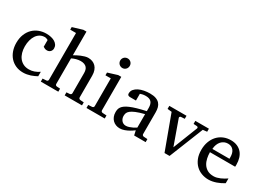

<svg xmlns="http://www.w3.org/2000/svg" viewBox="-22 -1432 2915 2139"><g transform="rotate(30 1435.5 -362.5)"><path d="M432.1 -37.1Q415 -28.3 396.2 -19.3Q377.4 -10.3 356.2 -3.4Q335 3.4 311.8 7.8Q288.6 12.2 263.2 12.2Q210.4 12.2 168.2 -6.6Q126 -25.4 96.2 -58.8Q66.4 -92.3 50.3 -138.2Q34.2 -184.1 34.2 -237.8Q34.2 -300.8 53.7 -348.6Q73.2 -396.5 106.4 -429Q139.6 -461.4 183.3 -477.8Q227.1 -494.1 274.9 -494.1Q307.6 -494.1 336.2 -487.5Q364.7 -481 385.5 -468.3Q406.2 -455.6 418.2 -437Q430.2 -418.5 430.2 -394Q430.2 -379.4 425 -368.4Q419.9 -357.4 411.6 -349.9Q403.3 -342.3 392.8 -338.6Q382.3 -335 371.1 -335Q354.5 -335 342.3 -340.6Q330.1 -346.2 320.8 -352.1V-439Q310.5 -444.8 299.6 -448.5Q288.6 -452.1 278.8 -452.1Q245.6 -452.1 219 -437Q192.4 -421.9 174.1 -395Q155.8 -368.2 146 -331.3Q136.2 -294.4 136.2 -251Q136.2 -209.5 146.7 -172.9Q157.2 -136.2 178 -109.1Q198.7 -82 229.7 -66.4Q260.7 -50.8 301.8 -50.8Q336.9 -50.8 368.4 -61.8Q399.9 -72.8 432.1 -94.2Z M793.9 0V-39.1L835 -42Q843.8 -43 850.3 -48.8Q856.9 -54.7 856.9 -64V-321.8Q856.9 -343.3 852.3 -361.3Q847.7 -379.4 836.2 -392.6Q824.7 -405.8 805.7 -413.3Q786.6 -420.9 757.8 -420.9Q744.6 -420.9 730 -418.7Q715.3 -416.5 700.9 -412.6Q686.5 -408.7 673.1 -403.3Q659.7 -397.9 648.9 -392.1V-64Q648.9 -54.7 654.3 -48.8Q659.7 -43 668.9 -42L711.9 -39.1V0H486.8V-39.1L534.7 -42Q543.9 -43 549.8 -48.8Q555.7 -54.7 555.7 -64V-665H481V-698.2L608.9 -736.8H648.9V-432.1Q662.6 -440.4 682.6 -451.2Q702.6 -461.9 725.3 -471.4Q748 -481 771.2 -487.5Q794.4 -494.1 814 -494.1Q842.8 -494.1 867.4 -484.9Q892.1 -475.6 910.4 -457Q928.7 -438.5 939.2 -409.9Q949.7 -381.3 949.7 -342.8V-64Q949.7 -54.7 956.3 -48.8Q962.9 -43 971.7 -42L1016.6 -39.1V0Z M1074.2 0V-39.1L1123 -42Q1132.3 -43 1138.2 -48.8Q1144 -54.7 1144 -64V-420.9H1075.2V-456.1L1197.3 -494.1H1236.8V-64Q1236.8 -54.7 1242.9 -48.8Q1249 -43 1257.8 -42L1309.1 -39.1V0ZM1257.8 -647Q1257.8 -634.3 1253.2 -622.8Q1248.5 -611.3 1240.2 -603Q1231.9 -594.7 1220.9 -589.8Q1210 -585 1197.3 -585Q1184.6 -585 1173.1 -589.8Q1161.6 -594.7 1153.3 -603Q1145 -611.3 1140.1 -622.8Q1135.3 -634.3 1135.3 -647Q1135.3 -659.7 1140.1 -670.9Q1145 -682.1 1153.3 -690.4Q1161.6 -698.7 1173.1 -703.4Q1184.6 -708 1197.3 -708Q1210 -708 1220.9 -703.4Q1231.9 -698.7 1240.2 -690.4Q1248.5 -682.1 1253.2 -670.9Q1257.8 -659.7 1257.8 -647Z M1674.3 -267.1Q1606.9 -250 1567.4 -233.4Q1527.8 -216.8 1507.6 -200Q1487.3 -183.1 1481.7 -165.8Q1476.1 -148.4 1476.1 -129.9Q1476.1 -114.3 1481.2 -99.4Q1486.3 -84.5 1495.8 -72.8Q1505.4 -61 1519.3 -54Q1533.2 -46.9 1551.3 -46.9Q1571.3 -46.9 1593 -54.2Q1614.7 -61.5 1632.8 -70.3Q1653.8 -80.6 1674.3 -94.2ZM1687.5 0 1674.3 -59.1Q1647.9 -39.1 1620.1 -23.4Q1607.9 -16.6 1594.2 -10.3Q1580.6 -3.9 1566.2 1.2Q1551.8 6.3 1536.9 9.3Q1522 12.2 1507.3 12.2Q1480 12.2 1456.3 2.9Q1432.6 -6.3 1415 -23.9Q1397.5 -41.5 1387.5 -66.4Q1377.4 -91.3 1377.4 -123Q1377.4 -141.6 1381.1 -158.2Q1384.8 -174.8 1396 -190.4Q1407.2 -206.1 1427.5 -220.5Q1447.8 -234.9 1480.7 -249Q1513.7 -263.2 1561.3 -277.1Q1608.9 -291 1674.3 -305.2V-348.1Q1674.3 -398.4 1651.9 -422.6Q1629.4 -446.8 1581.1 -446.8Q1554.7 -446.8 1536.1 -441.9Q1517.6 -437 1510.3 -434.1V-347.2H1437.5Q1430.7 -347.2 1424.1 -348.1Q1417.5 -349.1 1412.1 -352.3Q1406.7 -355.5 1403.6 -361.1Q1400.4 -366.7 1400.4 -376Q1400.4 -406.7 1418.9 -429Q1437.5 -451.2 1467.3 -465.8Q1497.1 -480.5 1534.2 -487.3Q1571.3 -494.1 1608.4 -494.1Q1654.8 -494.1 1685.3 -482.9Q1715.8 -471.7 1733.6 -451.7Q1751.5 -431.6 1758.8 -404.3Q1766.1 -377 1766.1 -344.2V-64Q1766.1 -54.7 1772.2 -48.8Q1778.3 -43 1787.1 -42L1835.4 -39.1V0Z M2317.9 -437 2143.1 0H2078.1L1917 -437L1861.8 -442.9V-481.9H2083V-442.9L2035.2 -439.9Q2026.9 -439 2022 -432.6Q2017.1 -426.3 2020 -418L2131.8 -105L2254.9 -418Q2258.3 -425.8 2253.9 -432.4Q2249.5 -439 2241.2 -439.9L2196.3 -442.9V-481.9H2371.1V-442.9Z M2836.9 -49.8Q2815.9 -36.6 2793.2 -25.4Q2770.5 -14.2 2746.3 -5.9Q2722.2 2.4 2697.3 7.3Q2672.4 12.2 2647 12.2Q2601.6 12.2 2559.6 -3.2Q2517.6 -18.6 2485.6 -49.3Q2453.6 -80.1 2434.3 -126.7Q2415 -173.3 2415 -235.8Q2415 -294.4 2432.6 -342Q2450.2 -389.6 2481.4 -423.6Q2512.7 -457.5 2555.7 -475.8Q2598.6 -494.1 2649.9 -494.1Q2696.3 -494.1 2731.4 -478.8Q2766.6 -463.4 2790 -436.3Q2813.5 -409.2 2825.2 -371.3Q2836.9 -333.5 2836.9 -289.1V-275.9Q2836.9 -268.1 2835.9 -261.2H2511.7Q2511.7 -223.1 2519.8 -185.1Q2527.8 -147 2546.9 -116.7Q2565.9 -86.4 2598.1 -67.6Q2630.4 -48.8 2678.7 -48.8Q2700.2 -48.8 2721.2 -54.4Q2742.2 -60.1 2762.5 -68.8Q2782.7 -77.6 2801.3 -88.6Q2819.8 -99.6 2836.9 -110.8ZM2736.8 -328.1Q2736.8 -353 2731 -374.3Q2725.1 -395.5 2713.1 -411.1Q2701.2 -426.8 2682.9 -435.8Q2664.6 -444.8 2639.6 -444.8Q2614.7 -444.8 2593.3 -435.3Q2571.8 -425.8 2555.4 -407.7Q2539.1 -389.6 2529.1 -364Q2519 -338.4 2517.1 -306.2H2736.8Z"/></g></svg>

Font: Charis SIL Phon
Style: Regular
Weight: 400
Foundry: SIL International
Version: Version 5.000